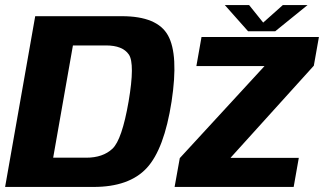

<svg xmlns="http://www.w3.org/2000/svg" viewBox="-31 -739 1281 759"><path d="M-10.8 0H338.9Q479.7 0 549 -74.7Q618.2 -149.4 647.3 -337.9Q675.4 -522.6 633.2 -598.8Q591.1 -675 450.6 -675H108.2ZM179.2 -115.6 257.3 -559.4H387.7Q453.8 -559.4 478.3 -523.5Q502.9 -487.5 477.4 -337.9Q451.2 -186.5 413.5 -151.1Q375.7 -115.6 309.6 -115.6ZM659.2 0H1129.9L1150.2 -114.9H880.8L881.3 -116.3L1209.6 -479.3L1229.7 -592.7H765.6L745.3 -477.8H1014.6L1014.1 -477.2L679.7 -113.9ZM949.8 -615.3H1056.9L1184.7 -718.9H1087L1009.4 -649.7L953.8 -718.9H857.8Z"/></svg>

Font: Anybody Thin
Style: Italic
Weight: 100
Italic angle: -10°
Designer: Tyler Finck
Foundry: Etcetera Type Company
Version: Version 1.114;gftools[0.9.25]